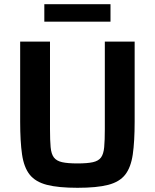

<svg xmlns="http://www.w3.org/2000/svg" viewBox="-20 -886 738 914"><path d="M349 8Q258 8 203.5 -6Q149 -20 121.5 -54.5Q94 -89 85 -150.5Q76 -212 76 -307V-688H218V-271Q218 -218 221 -185.5Q224 -153 236.5 -136.5Q249 -120 275.5 -114Q302 -108 349 -108Q396 -108 422.5 -114Q449 -120 461 -136.5Q473 -153 476 -185.5Q479 -218 479 -271V-688H621V-307Q621 -212 612 -150.5Q603 -89 576 -54.5Q549 -20 495 -6Q441 8 349 8ZM191 -783V-866H506V-783Z"/></svg>

Font: Saira SemiBold
Style: Regular
Weight: 600
Designer: Hector Gatti with collaboration of the Omnibus-Type team
Foundry: Omnibus-Type
Version: Version 1.100; ttfautohint (v1.8.3)